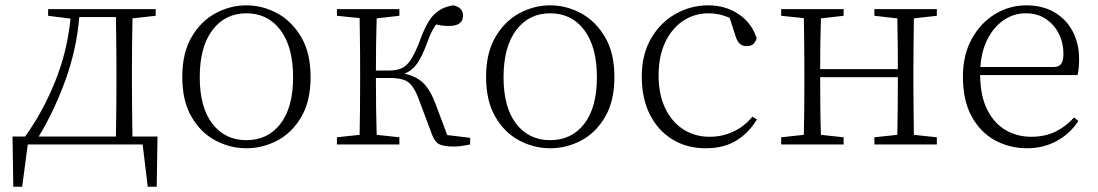

<svg xmlns="http://www.w3.org/2000/svg" viewBox="-20 -541 4110 719"><path d="M125 -29.8H414.1Q414.6 -57.6 415 -92.5Q415.5 -127.4 415.8 -162.8Q416 -198.2 416 -226.1V-282.2Q416 -309.6 415.8 -344.5Q415.5 -379.4 415 -414.6Q414.6 -449.7 414.1 -477.1H276.9Q266.6 -355 224.4 -239.3Q182.1 -123.5 125 -29.8ZM476.1 -29.8H569.8L566.9 158.2H533.2L514.2 0H84L63 158.2H29.8L26.9 -29.8H74.2Q139.2 -120.1 185.3 -232.9Q231.4 -345.7 244.1 -471.2L160.2 -481.9V-506.8H563V-481.9L476.1 -472.2Q475.1 -430.7 474.6 -376.5Q474.1 -322.3 474.1 -282.2V-226.1Q474.1 -198.2 474.4 -162.8Q474.6 -127.4 475.1 -92.5Q475.6 -57.6 476.1 -29.8Z M902.8 14.2Q841.8 14.2 786.9 -14.9Q731.9 -43.9 697.3 -103.3Q662.6 -162.6 662.6 -252.9Q662.6 -342.8 697.5 -402.3Q732.4 -461.9 787.4 -491.5Q842.3 -521 902.8 -521Q962.9 -521 1017.8 -491.5Q1072.8 -461.9 1107.9 -402.3Q1143.1 -342.8 1143.1 -252.9Q1143.1 -162.1 1108.2 -102.8Q1073.2 -43.5 1018.3 -14.6Q963.4 14.2 902.8 14.2ZM902.8 -16.1Q982.9 -16.1 1030.3 -77.4Q1077.6 -138.7 1077.6 -252Q1077.6 -365.2 1030.3 -428.2Q982.9 -491.2 902.8 -491.2Q822.8 -491.2 775.4 -428.2Q728 -365.2 728 -252Q728 -138.7 775.4 -77.4Q822.8 -16.1 902.8 -16.1Z M1654.8 -35.2 1740.7 -24.9V0Q1725.6 2.9 1710 5.4Q1694.3 7.8 1680.7 7.8Q1639.6 7.8 1623 -2Q1606.4 -11.7 1596.7 -40L1548.8 -168Q1536.1 -202.1 1522.7 -219.5Q1509.3 -236.8 1489.3 -242.9Q1469.2 -249 1438 -249H1387.7Q1387.7 -192.9 1388.4 -134.8Q1389.2 -76.7 1390.6 -36.1L1475.6 -26.9V0H1241.7V-26.9L1326.7 -36.1Q1327.6 -77.1 1328.1 -131.3Q1328.6 -185.5 1328.6 -226.1V-282.2Q1328.6 -309.1 1328.4 -343Q1328.1 -377 1327.6 -411.1Q1327.1 -445.3 1326.7 -473.1L1241.7 -481.9V-506.8H1475.6V-481.9L1390.6 -472.2Q1389.2 -432.1 1388.4 -377.4Q1387.7 -322.8 1387.7 -276.9H1437Q1464.8 -276.9 1484.1 -285.4Q1503.4 -293.9 1519.3 -318.6Q1535.2 -343.3 1553.7 -392.1Q1578.6 -460.9 1606.9 -488Q1635.3 -515.1 1677.7 -521Q1713.9 -513.2 1713.9 -482.9Q1713.9 -443.8 1661.6 -443.8Q1647.5 -443.8 1635.5 -445.3Q1623.5 -446.8 1612.8 -449.2Q1604 -437 1595.9 -420.9Q1587.9 -404.8 1579.6 -380.9Q1561 -330.1 1542.2 -303.2Q1523.4 -276.4 1494.6 -265.1Q1538.1 -255.9 1564.5 -230.7Q1590.8 -205.6 1611.8 -149.9Z M2040.5 14.2Q1979.5 14.2 1924.6 -14.9Q1869.6 -43.9 1835 -103.3Q1800.3 -162.6 1800.3 -252.9Q1800.3 -342.8 1835.2 -402.3Q1870.1 -461.9 1925 -491.5Q1980 -521 2040.5 -521Q2100.6 -521 2155.5 -491.5Q2210.4 -461.9 2245.6 -402.3Q2280.8 -342.8 2280.8 -252.9Q2280.8 -162.1 2245.8 -102.8Q2210.9 -43.5 2156 -14.6Q2101.1 14.2 2040.5 14.2ZM2040.5 -16.1Q2120.6 -16.1 2168 -77.4Q2215.3 -138.7 2215.3 -252Q2215.3 -365.2 2168 -428.2Q2120.6 -491.2 2040.5 -491.2Q1960.4 -491.2 1913.1 -428.2Q1865.7 -365.2 1865.7 -252Q1865.7 -138.7 1913.1 -77.4Q1960.4 -16.1 2040.5 -16.1Z M2797.4 -104 2814.5 -94.2Q2785.2 -44.4 2738.3 -15.1Q2691.4 14.2 2622.6 14.2Q2551.8 14.2 2497.8 -19Q2443.8 -52.2 2413.6 -112.3Q2383.3 -172.4 2383.3 -253.9Q2383.3 -337.9 2418.5 -397.7Q2453.6 -457.5 2510.5 -489.3Q2567.4 -521 2632.3 -521Q2696.3 -521 2745.6 -488.3Q2794.9 -455.6 2813.5 -397.9Q2805.2 -368.2 2777.3 -368.2Q2759.3 -368.2 2750 -377.4Q2740.7 -386.7 2735.4 -402.8L2712.4 -474.1Q2674.3 -491.2 2634.3 -491.2Q2580.1 -491.2 2537.6 -462.6Q2495.1 -434.1 2470.7 -381.8Q2446.3 -329.6 2446.3 -257.8Q2446.3 -188 2470.7 -136.5Q2495.1 -85 2538.3 -56.9Q2581.5 -28.8 2637.7 -28.8Q2684.6 -28.8 2726.1 -48.1Q2767.6 -67.4 2797.4 -104Z M3488.3 -481.9 3402.3 -472.2Q3401.9 -430.7 3401.1 -376.5Q3400.4 -322.3 3400.4 -282.2V-226.1Q3400.4 -185.5 3401.1 -131.3Q3401.9 -77.1 3402.3 -36.1L3488.3 -26.9V0H3254.4V-26.9L3340.3 -36.1Q3341.3 -77.1 3341.8 -135.7Q3342.3 -194.3 3342.3 -252H3051.3Q3051.3 -194.3 3052 -135.7Q3052.7 -77.1 3054.2 -36.1L3139.2 -26.9V0H2905.3V-26.9L2990.2 -36.1Q2991.2 -77.1 2991.7 -131.3Q2992.2 -185.5 2992.2 -226.1V-282.2Q2992.2 -309.1 2991.9 -343Q2991.7 -377 2991.2 -411.1Q2990.7 -445.3 2990.2 -473.1L2905.3 -481.9V-506.8H3139.2V-481.9L3054.2 -472.2Q3052.7 -432.1 3052 -379.2Q3051.3 -326.2 3051.3 -282.2H3342.3Q3342.3 -326.2 3341.8 -379.2Q3341.3 -432.1 3340.3 -472.2L3254.4 -481.9V-506.8H3488.3Z M3651.4 -290H3924.3Q3945.8 -290 3954.1 -302.2Q3962.4 -314.5 3962.4 -339.8Q3962.4 -379.9 3945.3 -414.3Q3928.2 -448.7 3896.7 -470Q3865.2 -491.2 3821.3 -491.2Q3776.9 -491.2 3739.7 -466.3Q3702.6 -441.4 3679 -396.2Q3655.3 -351.1 3651.4 -290ZM4015.1 -259.8H3650.4Q3651.4 -179.7 3677.7 -128.7Q3704.1 -77.6 3747.1 -53.2Q3790 -28.8 3841.3 -28.8Q3893.1 -28.8 3932.6 -48.1Q3972.2 -67.4 4002 -101.1L4018.1 -87.9Q3987.3 -40.5 3937.5 -13.2Q3887.7 14.2 3826.2 14.2Q3761.2 14.2 3706.5 -15.4Q3651.9 -44.9 3618.9 -104.5Q3585.9 -164.1 3585.9 -253.9Q3585.9 -335.9 3619.4 -396Q3652.8 -456.1 3706.8 -488.5Q3760.7 -521 3823.2 -521Q3884.8 -521 3929.2 -494.6Q3973.6 -468.3 3997.3 -422.9Q4021 -377.4 4021 -319.8Q4021 -282.7 4015.1 -259.8Z"/></svg>

Font: Source Han Serif CN ExtraLight
Style: Regular
Weight: 250
Designer: Ryoko NISHIZUKA  (kana & ideographs); Frank Grießhammer (Latin, Greek & Cyrillic); Wenlong ZHANG  (bopomofo); Sandoll Co
Foundry: Adobe Systems Incorporated
Version: Version 1.001;PS 1.001;hotconv 16.6.54;makeotf.lib2.5.65590